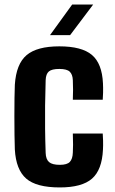

<svg xmlns="http://www.w3.org/2000/svg" viewBox="-20 -812 505 841"><path d="M45 -157Q44 -183 43.5 -222Q43 -261 43 -303.5Q43 -346 43.5 -382.5Q44 -419 45 -441Q51 -532 96.5 -570.5Q142 -609 240 -609Q338 -609 382.5 -571.5Q427 -534 431 -447Q432 -429 431.5 -405.5Q431 -382 430 -375H299Q300 -392 300 -418.5Q300 -445 299 -461Q298 -486 285.5 -498Q273 -510 240 -510Q207 -510 194 -499Q181 -488 180 -461Q178 -400 177.5 -349Q177 -298 177.5 -248.5Q178 -199 180 -142Q181 -114 195 -102Q209 -90 242 -90Q274 -90 286 -103Q298 -116 299 -143Q300 -159 300 -178.5Q300 -198 299 -227H430Q431 -218 431.5 -195.5Q432 -173 431 -157Q427 -68 383 -29.5Q339 9 242 9Q139 9 94.5 -30Q50 -69 45 -157ZM199 -658 296 -792H388L287 -658Z"/></svg>

Font: Big Shoulders Text ExtraBold
Style: Regular
Weight: 800
Designer: Patric King
Foundry: XO Type Co
Version: Version 1.000; ttfautohint (v1.8.2)